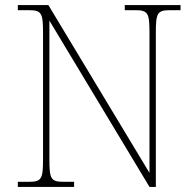

<svg xmlns="http://www.w3.org/2000/svg" viewBox="-20 -734 771 754"><path d="M50 0H271V-20H230C180 -20 174 -31 174 -108V-653L567 0H592V-606C592 -683 598 -694 648 -694H689V-714H470V-694H511C561 -694 567 -683 567 -606V-55L170 -714H50V-694H93C143 -694 149 -683 149 -606V-108C149 -31 143 -20 93 -20H50Z"/></svg>

Font: Noto Serif Malayalam Thin
Style: Regular
Weight: 100
Designer: Indian type Foundry, Jelle Bosma, Monotype Design Team
Foundry: Monotype Imaging Inc.
Version: Version 2.104